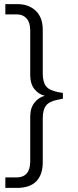

<svg xmlns="http://www.w3.org/2000/svg" viewBox="-20 -732 378 934"><path d="M286 -280V-252L262 -247Q220 -239 204 -218.5Q188 -198 188 -156V57Q188 118 156.5 150Q125 182 64 182H6V131H62Q93 131 110 111.5Q127 92 127 54V-164Q127 -207 148 -233Q169 -259 198 -266Q168 -273 147.5 -298.5Q127 -324 127 -368V-584Q127 -622 109.5 -642Q92 -662 62 -662H6V-712H64Q120 -712 154 -679.5Q188 -647 188 -587V-375Q188 -333 204 -312.5Q220 -292 262 -284Z"/></svg>

Font: Muli Light
Style: Regular
Weight: 300
Designer: Vernon Adams
Foundry: Vernon Adams
Version: Version 2.100